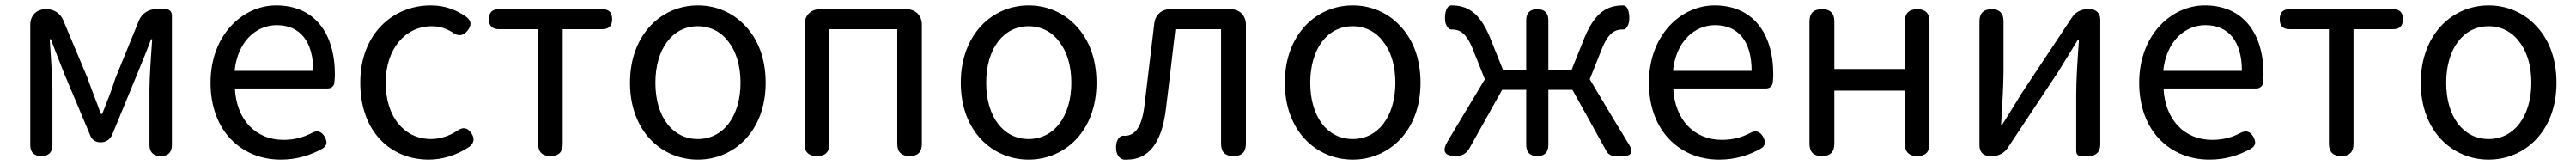

<svg xmlns="http://www.w3.org/2000/svg" viewBox="-20 -577 9531 610"><path d="M92 -271V-41C92 -14 106 0 133 0C160 0 174 -14 174 -41V-245C174 -293 167 -376 164 -432H168C184 -390 202 -344 218 -304L314 -76C320 -60 334 -51 351 -51H354C372 -51 388 -62 395 -79L488 -304C504 -344 523 -389 539 -432H543C539 -376 533 -293 533 -245V-41C533 -14 548 0 575 0C602 0 616 -14 616 -41V-520C616 -534 607 -543 593 -543H563H556C529 -543 504 -526 494 -501L407 -288C393 -242 375 -199 358 -156H353C338 -199 320 -242 304 -288L214 -502C204 -527 180 -543 153 -543H150C115 -543 92 -520 92 -485Z M1123 -250H1192C1206 -250 1216 -259 1217 -271C1218 -280 1219 -291 1219 -302C1219 -457 1141 -557 1002 -557C878 -557 759 -448 759 -271C759 -92 874 13 1019 13C1080 13 1130 -4 1172 -27C1190 -38 1192 -51 1182 -70C1171 -91 1154 -97 1133 -85C1102 -69 1069 -60 1029 -60C926 -60 855 -134 849 -250H1032ZM1066 -315H993H848C859 -423 927 -484 1004 -484C1089 -484 1139 -425 1139 -315Z M1386 -62C1432 -13 1495 13 1567 13C1620 13 1672 -5 1716 -34C1734 -48 1737 -64 1725 -83C1710 -106 1693 -109 1671 -93C1643 -75 1610 -63 1575 -63C1475 -63 1407 -146 1407 -271C1407 -396 1479 -480 1578 -480C1606 -480 1630 -472 1653 -458C1674 -442 1694 -443 1710 -464C1725 -483 1725 -499 1706 -514C1672 -538 1630 -557 1574 -557C1504 -557 1439 -531 1391 -482C1343 -433 1313 -362 1313 -271C1313 -181 1341 -110 1386 -62Z M1971 -234V-45C1971 -15 1987 0 2017 0C2047 0 2062 -15 2062 -45V-469H2208C2233 -469 2245 -481 2245 -506C2245 -531 2233 -543 2208 -543H2017H1826C1801 -543 1789 -531 1789 -506C1789 -481 1801 -469 1826 -469H1971Z M2387 -482C2341 -433 2311 -362 2311 -271C2311 -91 2429 13 2562 13C2695 13 2813 -91 2813 -271C2813 -362 2784 -433 2737 -482C2691 -531 2629 -557 2562 -557C2496 -557 2433 -531 2387 -482ZM2676 -120C2649 -84 2609 -63 2562 -63C2468 -63 2405 -146 2405 -271C2405 -396 2468 -480 2562 -480C2609 -480 2649 -459 2676 -422C2704 -386 2720 -334 2720 -271C2720 -209 2704 -157 2676 -120Z M2957 -271V-46C2957 -15 2972 0 3003 0C3034 0 3049 -15 3049 -46V-469H3300V-45C3300 -15 3316 0 3346 0C3376 0 3391 -15 3391 -45V-485C3391 -520 3368 -543 3333 -543H3174H3015C2980 -543 2957 -520 2957 -485Z M3611 -482C3565 -433 3535 -362 3535 -271C3535 -91 3653 13 3786 13C3919 13 4037 -91 4037 -271C4037 -362 4008 -433 3961 -482C3915 -531 3853 -557 3786 -557C3720 -557 3657 -531 3611 -482ZM3900 -120C3873 -84 3833 -63 3786 -63C3692 -63 3629 -146 3629 -271C3629 -396 3692 -480 3786 -480C3833 -480 3873 -459 3900 -422C3928 -386 3944 -334 3944 -271C3944 -209 3928 -157 3900 -120Z M4590 -271V-485C4590 -520 4567 -543 4532 -543H4423H4310C4278 -543 4255 -522 4251 -491C4239 -391 4227 -290 4215 -190C4206 -110 4181 -75 4142 -75C4141 -75 4140 -75 4140 -75C4125 -78 4114 -63 4111 -48C4106 -22 4112 7 4138 13C4141 13 4146 13 4150 13C4229 13 4277 -47 4293 -167C4306 -268 4317 -369 4329 -469H4498V-46C4498 -15 4513 0 4544 0C4575 0 4590 -15 4590 -46V-271Z M4810 -482C4764 -433 4734 -362 4734 -271C4734 -91 4852 13 4985 13C5118 13 5236 -91 5236 -271C5236 -362 5207 -433 5160 -482C5114 -531 5052 -557 4985 -557C4919 -557 4856 -531 4810 -482ZM5099 -120C5072 -84 5032 -63 4985 -63C4891 -63 4828 -146 4828 -271C4828 -396 4891 -480 4985 -480C5032 -480 5072 -459 5099 -422C5127 -386 5143 -334 5143 -271C5143 -209 5127 -157 5099 -120Z M5947 -142 5862 -284 5906 -394C5931 -457 5956 -468 5984 -468C5985 -468 5986 -468 5986 -468C5996 -466 6005 -484 6007 -494C6011 -514 6008 -553 5988 -557C5987 -557 5987 -557 5986 -557C5928 -557 5883 -533 5844 -441L5795 -319H5709V-502C5709 -529 5695 -543 5668 -543C5641 -543 5627 -529 5627 -502V-319H5541L5492 -441C5453 -533 5408 -557 5350 -557C5349 -557 5349 -557 5348 -557C5327 -553 5324 -515 5328 -494C5330 -484 5340 -466 5350 -468C5350 -468 5351 -468 5352 -468C5380 -468 5405 -457 5430 -394L5474 -284L5337 -56C5314 -18 5324 0 5368 0C5390 0 5406 -10 5417 -29L5538 -245H5627V-41C5627 -14 5641 0 5668 0C5695 0 5709 -14 5709 -41V-245H5798L5924 -18C5930 -7 5942 0 5955 0H5983H5986C6015 0 6024 -15 6009 -40Z M6445 -250H6514C6528 -250 6538 -259 6539 -271C6540 -280 6541 -291 6541 -302C6541 -457 6463 -557 6324 -557C6200 -557 6081 -448 6081 -271C6081 -92 6196 13 6341 13C6402 13 6452 -4 6494 -27C6512 -38 6514 -51 6504 -70C6493 -91 6476 -97 6455 -85C6424 -69 6391 -60 6351 -60C6248 -60 6177 -134 6171 -250H6354ZM6388 -315H6315H6170C6181 -423 6249 -484 6326 -484C6411 -484 6461 -425 6461 -315Z M7119 -271V-498C7119 -528 7104 -543 7074 -543C7044 -543 7028 -528 7028 -498V-322H6767V-497C6767 -528 6752 -543 6721 -543C6690 -543 6675 -528 6675 -497V-46C6675 -15 6690 0 6721 0C6752 0 6767 -15 6767 -46V-242H6897H7028V-45C7028 -15 7044 0 7074 0C7104 0 7119 -15 7119 -45V-271Z M7751 -271V-504C7751 -528 7736 -543 7712 -543H7703C7680 -543 7658 -531 7646 -512L7460 -232C7440 -199 7409 -149 7388 -116H7384C7388 -186 7393 -259 7393 -316V-499C7393 -528 7378 -543 7349 -543C7320 -543 7304 -528 7304 -499V-39C7304 -15 7319 0 7343 0H7352C7375 0 7397 -12 7409 -31L7595 -311C7615 -344 7646 -394 7667 -428H7672C7667 -357 7662 -285 7662 -227V-19C7662 -7 7669 0 7681 0H7706H7709C7735 0 7751 -16 7751 -42Z M8259 -250H8328C8342 -250 8352 -259 8353 -271C8354 -280 8355 -291 8355 -302C8355 -457 8277 -557 8138 -557C8014 -557 7895 -448 7895 -271C7895 -92 8010 13 8155 13C8216 13 8266 -4 8308 -27C8326 -38 8328 -51 8318 -70C8307 -91 8290 -97 8269 -85C8238 -69 8205 -60 8165 -60C8062 -60 7991 -134 7985 -250H8168ZM8202 -315H8129H7984C7995 -423 8063 -484 8140 -484C8225 -484 8275 -425 8275 -315Z M8597 -234V-45C8597 -15 8613 0 8643 0C8673 0 8688 -15 8688 -45V-469H8834C8859 -469 8871 -481 8871 -506C8871 -531 8859 -543 8834 -543H8643H8452C8427 -543 8415 -531 8415 -506C8415 -481 8427 -469 8452 -469H8597Z M9013 -482C8967 -433 8937 -362 8937 -271C8937 -91 9055 13 9188 13C9321 13 9439 -91 9439 -271C9439 -362 9410 -433 9363 -482C9317 -531 9255 -557 9188 -557C9122 -557 9059 -531 9013 -482ZM9302 -120C9275 -84 9235 -63 9188 -63C9094 -63 9031 -146 9031 -271C9031 -396 9094 -480 9188 -480C9235 -480 9275 -459 9302 -422C9330 -386 9346 -334 9346 -271C9346 -209 9330 -157 9302 -120Z"/></svg>

Font: GenSenRounded2 TW R
Style: Regular
Weight: 400
Version: Version 2.100;PS 2.1;hotconv 16.6.51;makeotf.lib2.5.65220 DE